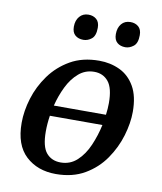

<svg xmlns="http://www.w3.org/2000/svg" viewBox="-85 -817 755 896"><g transform="rotate(10 293.0 -369.5)"><path d="M240 10Q153 10 97.5 -41.5Q42 -93 42 -198Q42 -254 60.5 -314.5Q79 -375 117 -427.5Q155 -480 212.5 -513Q270 -546 349 -546Q402 -546 446.5 -525Q491 -504 517.5 -458Q544 -412 544 -338Q544 -285 526 -224.5Q508 -164 471 -110.5Q434 -57 376.5 -23.5Q319 10 240 10ZM335 -491Q293 -491 261.5 -464Q230 -437 209 -394Q188 -351 176 -303H423Q427 -333 427 -359Q427 -430 402 -460.5Q377 -491 335 -491ZM253 -47Q298 -47 330.5 -77Q363 -107 383.5 -154.5Q404 -202 415 -253H166Q160 -214 160 -178Q160 -106 185 -76.5Q210 -47 253 -47ZM457 -629Q433 -629 418 -642Q403 -655 403 -682Q403 -712 418.5 -730.5Q434 -749 461 -749Q484 -749 499 -736Q514 -723 514 -696Q514 -658 495.5 -643.5Q477 -629 457 -629ZM258 -629Q234 -629 219 -642Q204 -655 204 -682Q204 -712 220 -730.5Q236 -749 262 -749Q285 -749 300 -736Q315 -723 315 -696Q315 -658 297 -643.5Q279 -629 258 -629Z"/></g></svg>

Font: Noto Serif Medium
Style: Italic
Weight: 500
Italic angle: -12°
Designer: Monotype Design Team
Foundry: Monotype Imaging Inc.
Version: Version 2.014; ttfautohint (v1.8.4.7-5d5b)